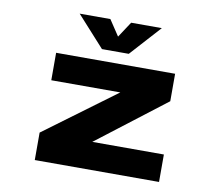

<svg xmlns="http://www.w3.org/2000/svg" viewBox="-77 -787 1004 878"><g transform="rotate(10 425.0 -347.5)"><path d="M605.5 -695 477 -553H352.5L224 -695H366.5L415 -622L463 -695ZM382.5 -127.5H715V0H138V-127.5L469.5 -372.5H149V-500H701.5V-372.5Z"/></g></svg>

Font: League Mono Wide
Style: Bold
Weight: 700
Width: 8
Designer: Tyler Finck
Foundry: The League of Moveable Type / Tyler Finck
Version: Version 2.210